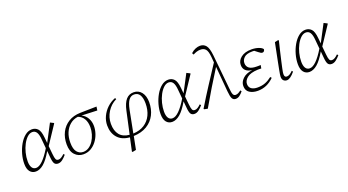

<svg xmlns="http://www.w3.org/2000/svg" viewBox="-61 -1436 4211 2322"><g transform="rotate(-20 2044.5 -275.0)"><path d="M110 -138Q110 -86 128 -57Q146 -28 181 -28Q259 -28 371 -213L361 -323Q356 -392 337 -422Q318 -452 283 -452Q249 -452 218 -423.5Q187 -395 162.5 -349Q138 -303 124 -247.5Q110 -192 110 -138ZM163 12Q117 12 89 -22Q61 -56 61 -124Q61 -184 78.5 -247Q96 -310 127 -364Q158 -418 199.5 -451.5Q241 -485 289 -485Q333 -485 363 -454.5Q393 -424 401 -337L408 -266L524 -487L568 -465V-459L412 -224L422 -120Q427 -67 436.5 -48Q446 -29 470 -30Q488 -30 507.5 -42.5Q527 -55 546 -74L559 -60Q535 -31 507 -9Q479 13 449 13Q416 13 401.5 -10Q387 -33 382 -98L375 -175Q317 -75 265.5 -31.5Q214 12 163 12Z M775 13Q711 13 667 -33Q623 -79 623 -170Q623 -255 657 -322.5Q691 -390 755.5 -430Q820 -470 909 -472L1119 -476L1112 -428L911 -436Q957 -415 983.5 -369.5Q1010 -324 1010 -266Q1010 -218 993.5 -168.5Q977 -119 946 -78Q915 -37 872 -12Q829 13 775 13ZM672 -174Q672 -90 703.5 -52.5Q735 -15 782 -15Q823 -15 856.5 -37.5Q890 -60 914 -97Q938 -134 951 -178.5Q964 -223 964 -267Q964 -333 938 -376.5Q912 -420 864 -437Q805 -429 762 -393Q719 -357 695.5 -301Q672 -245 672 -174Z M1342 189 1335 183 1372 12Q1270 4 1216 -57.5Q1162 -119 1162 -216Q1162 -276 1188 -331.5Q1214 -387 1259.5 -430Q1305 -473 1365 -496L1374 -479Q1300 -443 1255.5 -372.5Q1211 -302 1211 -219Q1211 -130 1252.5 -78Q1294 -26 1379 -18L1442 -306Q1462 -398 1500 -441.5Q1538 -485 1598 -485Q1661 -485 1698.5 -437Q1736 -389 1736 -308Q1736 -219 1699.5 -147.5Q1663 -76 1592.5 -33.5Q1522 9 1421 13L1388 180ZM1482 -304 1426 -17Q1511 -21 1569.5 -58.5Q1628 -96 1659 -160.5Q1690 -225 1690 -310Q1690 -380 1666.5 -419Q1643 -458 1595 -458Q1552 -458 1525 -421Q1498 -384 1482 -304Z M1865 -138Q1865 -86 1883 -57Q1901 -28 1936 -28Q2014 -28 2126 -213L2116 -323Q2111 -392 2092 -422Q2073 -452 2038 -452Q2004 -452 1973 -423.5Q1942 -395 1917.5 -349Q1893 -303 1879 -247.5Q1865 -192 1865 -138ZM1918 12Q1872 12 1844 -22Q1816 -56 1816 -124Q1816 -184 1833.5 -247Q1851 -310 1882 -364Q1913 -418 1954.5 -451.5Q1996 -485 2044 -485Q2088 -485 2118 -454.5Q2148 -424 2156 -337L2163 -266L2279 -487L2323 -465V-459L2167 -224L2177 -120Q2182 -67 2191.5 -48Q2201 -29 2225 -30Q2243 -30 2262.5 -42.5Q2282 -55 2301 -74L2314 -60Q2290 -31 2262 -9Q2234 13 2204 13Q2171 13 2156.5 -10Q2142 -33 2137 -98L2130 -175Q2072 -75 2020.5 -31.5Q1969 12 1918 12Z M2735 13Q2704 13 2690 -13Q2676 -39 2670 -109L2642 -433Q2573 -324 2506.5 -214.5Q2440 -105 2375 9L2331 0L2326 -7Q2403 -135 2482.5 -257Q2562 -379 2636 -492L2630 -565Q2623 -641 2599.5 -667Q2576 -693 2536 -693Q2509 -693 2485.5 -685.5Q2462 -678 2438 -665L2426 -687Q2455 -714 2486 -726.5Q2517 -739 2545 -739Q2592 -739 2620.5 -704.5Q2649 -670 2659 -575L2703 -132Q2708 -74 2718 -53.5Q2728 -33 2750 -33Q2768 -33 2784.5 -41.5Q2801 -50 2820 -65L2831 -49Q2809 -22 2785.5 -4.5Q2762 13 2735 13Z M3020 13Q2957 13 2914.5 -14.5Q2872 -42 2872 -102Q2872 -152 2914.5 -193.5Q2957 -235 3039 -246Q2930 -261 2930 -351Q2930 -407 2979.5 -446Q3029 -485 3115 -485Q3164 -485 3205 -471Q3246 -457 3259 -436Q3258 -421 3250 -411.5Q3242 -402 3227 -402Q3211 -402 3182 -426L3142 -457Q3135 -458 3128.5 -458Q3122 -458 3115 -458Q3044 -458 3011.5 -428Q2979 -398 2979 -357Q2979 -315 3009.5 -291.5Q3040 -268 3106 -268Q3119 -268 3132 -268Q3145 -268 3157 -269L3149 -227Q3142 -228 3126.5 -228Q3111 -228 3104 -228Q3009 -224 2965.5 -188.5Q2922 -153 2922 -109Q2922 -68 2950.5 -47Q2979 -26 3030 -26Q3087 -26 3131 -43.5Q3175 -61 3215 -93L3229 -78Q3139 13 3020 13Z M3393 13Q3368 13 3351 -3Q3334 -19 3334 -53Q3334 -65 3337.5 -86Q3341 -107 3348 -144Q3355 -181 3367 -241L3413 -470L3458 -480L3465 -473L3437 -357Q3418 -277 3406.5 -225.5Q3395 -174 3388.5 -143.5Q3382 -113 3379.5 -97Q3377 -81 3377 -71Q3377 -48 3385 -39Q3393 -30 3408 -30Q3425 -30 3443 -40Q3461 -50 3486 -75L3497 -60Q3437 13 3393 13Z M3631 -138Q3631 -86 3649 -57Q3667 -28 3702 -28Q3780 -28 3892 -213L3882 -323Q3877 -392 3858 -422Q3839 -452 3804 -452Q3770 -452 3739 -423.5Q3708 -395 3683.5 -349Q3659 -303 3645 -247.5Q3631 -192 3631 -138ZM3684 12Q3638 12 3610 -22Q3582 -56 3582 -124Q3582 -184 3599.5 -247Q3617 -310 3648 -364Q3679 -418 3720.5 -451.5Q3762 -485 3810 -485Q3854 -485 3884 -454.5Q3914 -424 3922 -337L3929 -266L4045 -487L4089 -465V-459L3933 -224L3943 -120Q3948 -67 3957.5 -48Q3967 -29 3991 -30Q4009 -30 4028.5 -42.5Q4048 -55 4067 -74L4080 -60Q4056 -31 4028 -9Q4000 13 3970 13Q3937 13 3922.5 -10Q3908 -33 3903 -98L3896 -175Q3838 -75 3786.5 -31.5Q3735 12 3684 12Z"/></g></svg>

Font: Source Serif Pro Light
Style: Italic
Weight: 300
Italic angle: -12°
Designer: Frank Grießhammer
Foundry: Adobe Systems Incorporated
Version: Version 3.001;hotconv 1.0.111;makeotfexe 2.5.65597